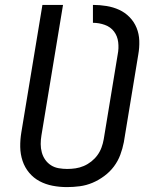

<svg xmlns="http://www.w3.org/2000/svg" viewBox="-20 -755 640 783"><path d="M253 8Q223 8 194.5 2.5Q166 -3 141.5 -16Q117 -29 99 -50.5Q81 -72 72 -99Q63 -126 62.5 -155.5Q62 -185 67 -215L153 -735H237L149 -203Q146 -185 146 -167.5Q146 -150 150.5 -133.5Q155 -117 164.5 -103.5Q174 -90 188 -81Q202 -72 219.5 -69Q237 -66 254 -66Q271 -66 288 -68.5Q305 -71 321.5 -78Q338 -85 352.5 -96.5Q367 -108 377.5 -122.5Q388 -137 394 -153.5Q400 -170 403 -187L460 -533Q465 -558 462 -583Q459 -608 445 -626.5Q431 -645 407.5 -653.5Q384 -662 359 -662V-735Q387 -735 414.5 -730.5Q442 -726 466 -715Q490 -704 508.5 -685Q527 -666 537 -641.5Q547 -617 548 -589Q549 -561 544 -533L485 -175Q480 -149 470.5 -123.5Q461 -98 444.5 -76Q428 -54 405 -37Q382 -20 357 -9.5Q332 1 305.5 4.5Q279 8 253 8Z"/></svg>

Font: Iosevka Curly Extended Oblique
Style: Regular
Weight: 400
Width: 7
Italic angle: -9°
Monospace: yes
Designer: Belleve Invis
Foundry: Belleve Invis
Version: Version 11.1.0; ttfautohint (v1.8.3)